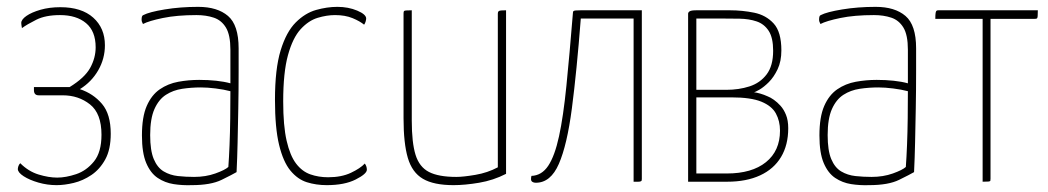

<svg xmlns="http://www.w3.org/2000/svg" viewBox="-20 -530 3057 560"><path d="M145 10Q118 10 92 2.5Q66 -5 49 -16Q32 -27 32 -37Q32 -40 33.5 -45Q35 -50 39 -54Q63 -30 92.5 -21Q122 -12 147 -12Q172 -12 202 -22Q232 -32 254 -59Q276 -86 276 -137Q276 -199 242.5 -225.5Q209 -252 163 -252H93Q79 -252 79 -267V-276H183Q227 -303 243 -332Q259 -361 259 -392Q259 -439 231 -462.5Q203 -486 155 -486Q113 -486 86 -472.5Q59 -459 44 -448Q43 -453 42.5 -457Q42 -461 42 -463Q42 -473 57 -483.5Q72 -494 98 -501.5Q124 -509 156 -509Q218 -509 252 -478.5Q286 -448 286 -398Q286 -359 266.5 -325Q247 -291 213 -270Q252 -257 277.5 -227Q303 -197 303 -140Q303 -94 287 -65Q271 -36 246.5 -19.5Q222 -3 195 3.5Q168 10 145 10Z M539 10Q512 11 486.5 7Q461 3 440 -11Q419 -25 406.5 -54.5Q394 -84 394 -135Q394 -189 408 -221Q422 -253 446 -269.5Q470 -286 500 -291.5Q530 -297 561 -297Q587 -297 610.5 -294.5Q634 -292 652 -287Q652 -287 652 -305.5Q652 -324 652 -347.5Q652 -371 652 -385Q652 -428 639 -449.5Q626 -471 603.5 -478.5Q581 -486 553 -486Q496 -486 455 -477.5Q414 -469 397 -460Q395 -464 394 -466.5Q393 -469 393 -473Q393 -478 394 -481.5Q395 -485 398 -486Q415 -495 460.5 -502.5Q506 -510 558 -510Q614 -510 645 -483.5Q676 -457 676 -389V-323Q676 -266 675 -213.5Q674 -161 673 -114.5Q672 -68 670 -28Q658 -21 626.5 -5.5Q595 10 539 10ZM546 -14Q580 -14 608 -24Q636 -34 646 -43Q648 -70 649.5 -107Q651 -144 651.5 -185Q652 -226 652 -264Q633 -269 609 -272Q585 -275 566 -275Q538 -275 511.5 -271Q485 -267 464 -253.5Q443 -240 430.5 -212Q418 -184 418 -136Q418 -91 428.5 -66Q439 -41 457.5 -30Q476 -19 499 -16.5Q522 -14 546 -14Z M933 10Q902 10 875 1.5Q848 -7 827 -32.5Q806 -58 794 -107.5Q782 -157 782 -239Q782 -329 798.5 -383Q815 -437 842.5 -464.5Q870 -492 902 -501Q934 -510 964 -510Q996 -510 1022 -499Q1048 -488 1048 -476Q1048 -473 1046.5 -467.5Q1045 -462 1042 -458Q1030 -468 1008.5 -477Q987 -486 957 -486Q933 -486 906.5 -478Q880 -470 857 -445Q834 -420 820 -369.5Q806 -319 806 -234Q806 -163 816 -119.5Q826 -76 843.5 -53Q861 -30 885 -21.5Q909 -13 937 -13Q976 -13 1003.5 -26Q1031 -39 1044 -53Q1047 -49 1048.5 -44.5Q1050 -40 1050 -35Q1050 -23 1017.5 -6.5Q985 10 933 10Z M1303 10Q1245 10 1213.5 -8.5Q1182 -27 1169.5 -69.5Q1157 -112 1157 -185V-490Q1157 -495 1158 -497Q1159 -499 1164 -499.5Q1169 -500 1181 -500V-178Q1181 -114 1192 -78.5Q1203 -43 1231 -28.5Q1259 -14 1311 -14Q1331 -14 1366.5 -20Q1402 -26 1432 -42V-490Q1432 -495 1434 -497Q1436 -499 1441.5 -499.5Q1447 -500 1456 -500V-23Q1419 -4 1377.5 3Q1336 10 1303 10Z M1543 3Q1536 3 1531.5 -0.5Q1527 -4 1530 -17Q1560 -18 1579 -46.5Q1598 -75 1610.5 -132.5Q1623 -190 1632 -279.5Q1641 -369 1651 -492Q1651 -496 1652.5 -497.5Q1654 -499 1659 -499.5Q1664 -500 1674 -500H1852V-8Q1852 -5 1851.5 -3.5Q1851 -2 1848.5 -1Q1846 0 1841.5 0Q1837 0 1828 0V-476H1674Q1662 -321 1648 -214Q1634 -107 1610 -52Q1586 3 1543 3Z M1987 0V-490Q1987 -494 1991.5 -497Q1996 -500 2011 -500H2109Q2145 -500 2179.5 -493Q2214 -486 2236.5 -461.5Q2259 -437 2259 -383Q2259 -351 2248 -328Q2237 -305 2222.5 -290.5Q2208 -276 2195 -268.5Q2182 -261 2179 -261Q2187 -260 2197.5 -257Q2208 -254 2219 -249Q2227 -246 2237 -239Q2247 -232 2256.5 -221.5Q2266 -211 2272.5 -195Q2279 -179 2279 -156Q2279 -107 2258 -72Q2237 -37 2197 -18.5Q2157 0 2101 0ZM2100 -24Q2173 -24 2214 -57Q2255 -90 2255 -149Q2255 -177 2243 -199Q2231 -221 2200.5 -233.5Q2170 -246 2113 -246Q2088 -246 2062.5 -246Q2037 -246 2011 -246V-24Q2032 -24 2058 -24Q2084 -24 2100 -24ZM2011 -268Q2036 -268 2057.5 -268Q2079 -268 2098 -268Q2135 -268 2166 -278Q2197 -288 2216 -313Q2235 -338 2235 -382Q2235 -420 2222 -440Q2209 -460 2187 -467.5Q2165 -475 2137 -475.5Q2109 -476 2079 -476Q2066 -476 2050 -476Q2034 -476 2022.5 -476Q2011 -476 2011 -476Z M2515 10Q2488 11 2462.5 7Q2437 3 2416 -11Q2395 -25 2382.5 -54.5Q2370 -84 2370 -135Q2370 -189 2384 -221Q2398 -253 2422 -269.5Q2446 -286 2476 -291.5Q2506 -297 2537 -297Q2563 -297 2586.5 -294.5Q2610 -292 2628 -287Q2628 -287 2628 -305.5Q2628 -324 2628 -347.5Q2628 -371 2628 -385Q2628 -428 2615 -449.5Q2602 -471 2579.5 -478.5Q2557 -486 2529 -486Q2472 -486 2431 -477.5Q2390 -469 2373 -460Q2371 -464 2370 -466.5Q2369 -469 2369 -473Q2369 -478 2370 -481.5Q2371 -485 2374 -486Q2391 -495 2436.5 -502.5Q2482 -510 2534 -510Q2590 -510 2621 -483.5Q2652 -457 2652 -389V-323Q2652 -266 2651 -213.5Q2650 -161 2649 -114.5Q2648 -68 2646 -28Q2634 -21 2602.5 -5.5Q2571 10 2515 10ZM2522 -14Q2556 -14 2584 -24Q2612 -34 2622 -43Q2624 -70 2625.5 -107Q2627 -144 2627.5 -185Q2628 -226 2628 -264Q2609 -269 2585 -272Q2561 -275 2542 -275Q2514 -275 2487.5 -271Q2461 -267 2440 -253.5Q2419 -240 2406.5 -212Q2394 -184 2394 -136Q2394 -91 2404.5 -66Q2415 -41 2433.5 -30Q2452 -19 2475 -16.5Q2498 -14 2522 -14Z M2846 0V-475H2708Q2708 -488 2709 -493Q2710 -498 2712 -499Q2714 -500 2717 -500H3007Q3007 -488 3006.5 -482.5Q3006 -477 3004 -476Q3002 -475 2997 -475H2869V-9Q2869 -5 2868.5 -3Q2868 -1 2863 -0.5Q2858 0 2846 0Z"/></svg>

Font: Yanone Kaffeesatz ExtraLight
Style: Regular
Weight: 200
Designer: Yanone (Cyrillic: Daniel Pouzeot, Huerta Tipografica, and Cyreal)
Foundry: Yanone
Version: Version 2.003